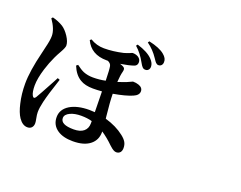

<svg xmlns="http://www.w3.org/2000/svg" viewBox="-134 -1087 1768 1408"><g transform="rotate(20 750.0 -383.0)"><path d="M185.5 66.4Q147.5 66.4 117.2 22.5Q92.8 -13.7 78.1 -79.1Q61.5 -148.4 61.5 -229.5Q61.5 -327.1 99.6 -481.4Q102.5 -493.2 103.5 -498Q105.5 -508.8 110.4 -528.3Q126 -589.8 126 -624Q126 -676.8 78.1 -745.1L86.9 -754.9Q131.8 -744.1 169.9 -720.7Q198.2 -702.1 223.6 -664.1Q250 -624 250 -593.8Q250 -578.1 228.5 -540Q209 -505.9 198.2 -482.4Q173.8 -430.7 156.2 -374Q131.8 -294.9 131.8 -240.2Q131.8 -190.4 144 -166.5Q156.2 -142.6 170.9 -163.1Q185.5 -186.5 252.9 -311.5Q266.6 -337.9 272.5 -348.6L290 -341.8Q246.1 -210.9 231.4 -147.5Q219.7 -97.7 219.7 -64.5Q219.7 -44.9 225.6 -16.6Q230.5 6.8 230.5 18.6Q230.5 40 218.8 53.2Q207 66.4 185.5 66.4ZM533.2 48.8Q458 48.8 413.1 18.6Q362.3 -15.6 362.3 -78.1Q362.3 -138.7 420.9 -174.8Q478.5 -209 570.3 -209Q585.9 -209 613.3 -207Q611.3 -310.5 610.4 -368.2Q574.2 -365.2 541 -365.2Q478.5 -365.2 440.4 -388.7Q393.6 -416 367.2 -481.4L379.9 -491.2Q411.1 -466.8 437.5 -455.1Q471.7 -441.4 512.7 -441.4Q563.5 -441.4 609.4 -451.2Q609.4 -452.1 609.4 -454.1Q607.4 -539.1 602.5 -562.5Q598.6 -583 574.2 -593.8H564.5Q442.4 -593.8 397.5 -691.4L408.2 -700.2Q458 -669.9 515.6 -669.9Q585.9 -669.9 663.1 -687.5Q685.5 -693.4 710.9 -704.1Q722.7 -710 726.6 -710Q752.9 -710 772.5 -697.3Q792 -682.6 792 -661.1Q792 -634.8 768.6 -627Q733.4 -614.3 666 -603.5Q679.7 -599.6 691.9 -593.3Q704.1 -586.9 706.1 -577.1Q708 -570.3 704.1 -554.7Q696.3 -527.3 692.4 -471.7Q737.3 -486.3 758.8 -495.1Q770.5 -500 787.1 -507.8Q797.9 -513.7 799.8 -513.7Q825.2 -513.7 844.7 -506.8Q878.9 -495.1 878.9 -465.8Q878.9 -435.5 837.9 -418Q786.1 -395.5 690.4 -378.9Q691.4 -313.5 703.1 -207Q704.1 -195.3 705.1 -189.5Q793 -164.1 852.5 -117.2Q878.9 -96.7 890.1 -77.1Q901.4 -57.6 901.4 -31.2Q901.4 -10.7 891.6 2Q879.9 15.6 860.4 15.6Q840.8 15.6 812.5 -10.7Q807.6 -14.6 805.7 -16.6Q758.8 -62.5 712.9 -92.8V-86.9Q712.9 -26.4 668.9 9.8Q622.1 48.8 533.2 48.8ZM509.8 -35.2Q560.5 -35.2 587.4 -57.6Q614.3 -80.1 614.3 -120.1V-137.7Q577.1 -148.4 529.3 -148.4Q479.5 -148.4 445.3 -132.8Q407.2 -115.2 407.2 -86.9Q407.2 -35.2 509.8 -35.2ZM852.5 -626Q839.8 -626 830.1 -636.7Q822.3 -644.5 810.5 -666Q776.4 -728.5 730.5 -768.6L739.3 -780.3Q823.2 -754.9 860.4 -715.8Q886.7 -688.5 886.7 -661.1Q886.7 -643.6 876 -633.8Q867.2 -625 852.5 -626ZM932.6 -690.4Q921.9 -690.4 912.1 -700.2Q905.3 -707 892.6 -726.6L890.6 -729.5Q854.5 -784.2 803.7 -820.3L811.5 -832Q896.5 -813.5 934.6 -781.2Q966.8 -754.9 964.8 -725.6Q964.8 -710 956.1 -700.2Q947.3 -690.4 932.6 -690.4Z"/></g></svg>

Font: Bpmf GenYo Min B
Style: B
Weight: 700
Foundry: But Ko
Version: Version 1.320